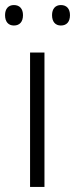

<svg xmlns="http://www.w3.org/2000/svg" viewBox="-31 -740 297 760"><path d="M-11 -680C-11 -654 2 -639 24 -639C47 -639 60 -654 60 -680C60 -705 47 -720 24 -720C2 -720 -11 -705 -11 -680ZM175 -680C175 -654 188 -639 210 -639C233 -639 246 -654 246 -680C246 -705 233 -720 210 -720C188 -720 175 -705 175 -680ZM145 0V-532H88V0Z"/></svg>

Font: Noto Sans Gurmukhi Light
Style: Regular
Weight: 300
Designer: Jelle Bosma - Monotype Design Team
Foundry: Monotype Imaging Inc.
Version: Version 2.004